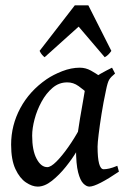

<svg xmlns="http://www.w3.org/2000/svg" viewBox="-20 -670 466 708"><path d="M418.5 -37.1Q380.4 -11.2 352.1 3.4Q323.7 18.1 309.6 18.1Q298.8 18.1 287.4 6.8Q275.9 -4.4 268.1 -34.4Q260.3 -64.5 260.3 -122.1Q260.3 -134.8 264.6 -165.8Q269 -196.8 275.1 -233.4Q281.2 -270 286.9 -301.3Q292.5 -332.5 294.4 -345.7Q297.4 -359.4 313.5 -372.8Q329.6 -386.2 351.3 -398.4Q373 -410.6 393.1 -420.4L404.3 -398.9Q389.2 -386.7 382.8 -376.5Q376.5 -366.2 370.6 -335.9Q361.3 -293 354.5 -250.2Q347.7 -207.5 343.8 -175Q339.8 -142.6 339.8 -129.4Q339.8 -45.9 362.3 -45.9Q371.1 -45.9 383.1 -48.6Q395 -51.3 412.6 -58.6ZM377 -375.5Q364.3 -366.7 356.4 -350.8Q348.6 -335 342.5 -322Q336.4 -309.1 328.6 -309.1Q320.3 -309.1 305.2 -323.5Q290 -337.9 270 -352.3Q250 -366.7 227.5 -366.2Q197.3 -366.2 173.6 -345.9Q149.9 -325.7 133.1 -294.7Q116.2 -263.7 107.4 -230.2Q98.6 -196.8 98.6 -169.9Q98.6 -115.2 115 -84.5Q131.3 -53.7 154.3 -53.7Q167.5 -53.7 188 -74.2Q208.5 -94.7 231.4 -127.2Q254.4 -159.7 273.9 -195.8L263.2 -112.8Q247.1 -85.4 222.9 -55.2Q198.7 -24.9 171.6 -3.4Q144.5 18.1 119.1 18.1Q98.6 18.1 75.7 2.7Q52.7 -12.7 36.9 -46.6Q21 -80.6 21 -136.7Q21 -208 54.9 -271.2Q88.9 -334.5 151.9 -377.9Q176.3 -394.5 209.5 -407.5Q242.7 -420.4 274.4 -420.4Q295.9 -420.4 315.2 -409.7Q334.5 -398.9 350.3 -387.7Q366.2 -376.5 377 -375.5ZM390.6 -482.4Q379.9 -466.3 366.2 -459L270 -571.8L144.5 -459Q140.6 -461.9 135.5 -467.5Q130.4 -473.1 126 -482.4L255.9 -650.4H305.7Z"/></svg>

Font: Dai Banna SIL
Style: Italic
Weight: 400
Italic angle: -11°
Designer: Victor Gaultney
Foundry: SIL International
Version: Version 4.000